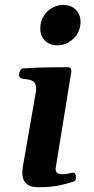

<svg xmlns="http://www.w3.org/2000/svg" viewBox="-20 -763 385 789"><path d="M137.2 6.3Q108.9 6.3 95 -3.4Q81.1 -13.2 76.4 -25.9Q71.8 -38.6 71.8 -47.9Q71.8 -66.4 74.2 -80.1L127 -383.3Q127.9 -387.7 128.2 -391.1Q128.4 -394.5 128.4 -397.9Q128.4 -419.9 117.4 -427.7Q106.4 -435.5 92.3 -436.8Q78.1 -438 67.4 -440.9Q62.5 -443.4 60.1 -447.3Q57.6 -451.2 58.6 -460.4Q59.6 -466.3 63.5 -473.9Q67.4 -481.4 73.2 -481.9Q135.3 -485.8 185.1 -486.3Q234.9 -486.8 261.2 -486.8Q265.1 -486.8 269.5 -482.9Q273.9 -479 272.9 -467.3L208.5 -69.8Q208.5 -55.7 217 -51.3Q225.6 -46.9 238.3 -46.9Q249 -46.9 261.7 -50Q274.4 -53.2 280.8 -53.2Q287.1 -53.2 289.8 -46.9Q292.5 -40.5 292.5 -32.7Q292.5 -20.5 280.8 -16.1Q247.6 -5.9 216.6 0.2Q185.5 6.3 137.2 6.3ZM215.3 -576.7Q184.6 -576.7 165 -595.7Q145.5 -614.7 145.5 -645.5Q145.5 -673.3 158.4 -695.3Q171.4 -717.3 193.4 -730Q215.3 -742.7 240.2 -742.7Q271.5 -742.7 291.3 -723.4Q311 -704.1 311 -673.3Q311 -646.5 297.9 -624.5Q284.7 -602.5 262.9 -589.6Q241.2 -576.7 215.3 -576.7Z"/></svg>

Font: Gelasio SemiBold
Style: Italic
Weight: 600
Italic angle: -8.5°
Designer: Eben Sorkin
Foundry: Eben Sorkin
Version: Version 1.008